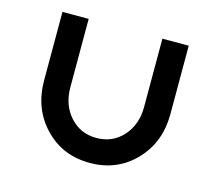

<svg xmlns="http://www.w3.org/2000/svg" viewBox="-80 -597 790 705"><g transform="rotate(15 315.0 -245.0)"><path d="M75.2 -240.2V-500H174.8V-240.2Q174.8 -172.9 214.4 -128.9Q253.9 -85 314.9 -85Q376 -85 415.5 -128.9Q455.1 -172.9 455.1 -240.2V-500H555.2V-240.2Q555.2 -132.3 486.8 -61.3Q418.5 9.8 314.9 9.8Q211.4 9.8 143.3 -61.3Q75.2 -132.3 75.2 -240.2Z"/></g></svg>

Font: Optician Sans
Style: Regular
Weight: 400
Designer: Fábio Duarte Martins, Simen Schikulski
Version: Version 1.002